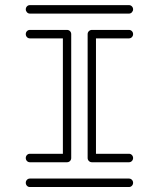

<svg xmlns="http://www.w3.org/2000/svg" viewBox="-20 -733 623 753"><path d="M485.8 -679.7H97.2Q90.3 -679.7 85.7 -684.8Q81.1 -689.9 81.1 -696.3Q81.1 -703.1 85.7 -708Q90.3 -712.9 97.2 -712.9H485.8Q492.7 -712.9 497.3 -708Q502 -703.1 502 -696.3Q502 -689.9 497.3 -684.8Q492.7 -679.7 485.8 -679.7ZM242.7 -96.7H97.2Q90.3 -96.7 85.7 -101.6Q81.1 -106.4 81.1 -113.3Q81.1 -120.1 85.7 -125Q90.3 -129.9 97.2 -129.9H226.6V-582.5H97.2Q90.3 -582.5 85.7 -587.4Q81.1 -592.3 81.1 -599.1Q81.1 -606 85.7 -610.8Q90.3 -615.7 97.2 -615.7H242.7Q250 -615.7 254.6 -610.8Q259.3 -606 259.3 -599.1V-113.3Q259.3 -106.4 254.6 -101.6Q250 -96.7 242.7 -96.7ZM485.8 0.5H97.2Q90.3 0.5 85.7 -4.4Q81.1 -9.3 81.1 -16.1Q81.1 -22.9 85.7 -27.8Q90.3 -32.7 97.2 -32.7H485.8Q492.7 -32.7 497.3 -27.8Q502 -22.9 502 -16.1Q502 -9.3 497.3 -4.4Q492.7 0.5 485.8 0.5ZM485.8 -96.7H340.3Q333.5 -96.7 328.6 -101.6Q323.7 -106.4 323.7 -113.3V-599.1Q323.7 -606 328.6 -610.8Q333.5 -615.7 340.3 -615.7H485.8Q492.7 -615.7 497.3 -610.8Q502 -606 502 -599.1Q502 -592.3 497.3 -587.4Q492.7 -582.5 485.8 -582.5H356.4V-129.9H485.8Q492.7 -129.9 497.3 -125Q502 -120.1 502 -113.3Q502 -106.4 497.3 -101.6Q492.7 -96.7 485.8 -96.7Z"/></svg>

Font: Neon Sans
Style: Regular
Weight: 400
Designer: GGBot
Version: 0.80